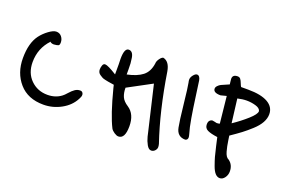

<svg xmlns="http://www.w3.org/2000/svg" viewBox="-87 -876 1827 1229"><g transform="rotate(20 826.0 -262.0)"><path d="M156 -383 154 -387Q90 -320 90 -225Q90 -151 136 -105.5Q182 -60 250 -60Q305 -60 344 -90Q354 -97 371 -116.5Q388 -136 404 -147Q420 -158 439 -158Q450 -158 455.5 -151Q461 -144 461 -136Q461 -123 451 -106Q424 -54 367.5 -23Q311 8 247 8Q141 8 82 -59.5Q23 -127 23 -228Q23 -330 65 -387Q86 -415 116.5 -437.5Q147 -460 167 -460Q190 -460 203.5 -443Q217 -426 217 -404Q217 -387 209.5 -383Q202 -379 178 -377Q165 -377 156 -383Z M683 -389V-356Q750 -370 786.5 -398.5Q823 -427 831 -485Q831 -500 843.5 -517.5Q856 -535 867 -537Q910 -528 921 -463Q961 -209 1029 -9Q1032 3 1032 12Q1032 25 1021.5 36.5Q1011 48 996 48Q979 48 965.5 24Q952 0 945 -28L939 -54Q882 -298 867 -361L705 -274Q705 -239 716 -213.5Q727 -188 760 -167Q813 -132 813 -50Q813 35 768 35Q756 35 739.5 24Q723 13 716 1Q676 -77 633 -245L628 -266Q624 -267 609 -269Q594 -271 586.5 -272.5Q579 -274 565 -277Q551 -280 543.5 -284.5Q536 -289 527.5 -294.5Q519 -300 514.5 -308.5Q510 -317 510 -328Q510 -341 515 -355.5Q520 -370 532 -370Q551 -370 613 -331V-400Q613 -404 612.5 -417Q612 -430 612 -437Q612 -510 642 -510Q656 -510 665 -499.5Q674 -489 677.5 -468Q681 -447 682 -431Q683 -415 683 -389Z M1111 -151Q1103 -190 1091 -302Q1079 -414 1073 -442Q1070 -454 1070 -462Q1070 -478 1083 -494Q1096 -510 1107 -510Q1126 -510 1132 -479Q1136 -453 1146.5 -375Q1157 -297 1167.5 -235Q1178 -173 1190 -134Q1194 -120 1194 -113Q1194 -96 1178 -92Q1122 -92 1111 -151Z M1243 -464Q1243 -474 1252.5 -484Q1262 -494 1272.5 -499Q1283 -504 1301 -511.5Q1319 -519 1325 -522Q1325 -525 1323 -539Q1321 -553 1321 -559Q1321 -588 1355 -588Q1368 -588 1375 -579Q1382 -570 1388 -554Q1394 -538 1399 -531H1448Q1535 -531 1581.5 -504.5Q1628 -478 1628 -428Q1628 -400 1612 -371Q1596 -342 1563.5 -312.5Q1531 -283 1504.5 -263Q1478 -243 1434 -213Q1435 -206 1438.5 -182.5Q1442 -159 1445 -144.5Q1448 -130 1453 -111.5Q1458 -93 1465.5 -82Q1473 -71 1483 -67Q1516 -43 1516 2Q1516 26 1502 45Q1488 64 1469 64Q1452 64 1438 49Q1424 34 1412.5 2Q1401 -30 1394.5 -53Q1388 -76 1378 -120.5Q1368 -165 1365 -178Q1319 -184 1296.5 -195Q1274 -206 1274 -232Q1274 -250 1282.5 -258.5Q1291 -267 1301 -267Q1306 -267 1317.5 -264Q1329 -261 1330 -261Q1342 -261 1351 -264L1332 -446Q1296 -436 1293 -436Q1243 -436 1243 -464ZM1559 -424V-426L1558 -428Q1553 -445 1523.5 -453.5Q1494 -462 1463 -462Q1435 -462 1401 -454L1421 -292Q1473 -327 1516 -365.5Q1559 -404 1559 -424Z"/></g></svg>

Font: Because We Organize
Style: Regular
Weight: 400
Designer: Liz Wetzel, Aaron Williamson, Russ McMullin
Foundry: Red Hat
Version: Version 1.000